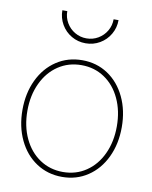

<svg xmlns="http://www.w3.org/2000/svg" viewBox="-83 -791 683 861"><g transform="rotate(10 258.5 -361.0)"><path d="M32.2 -257.8Q32.2 -334 61 -394.5Q89.8 -455.1 141.4 -489.3Q192.9 -523.4 258.8 -523.4Q324.2 -523.4 375.5 -489.3Q426.8 -455.1 455.6 -394.5Q484.4 -334 484.4 -257.8Q484.4 -181.6 455.6 -121.1Q426.8 -60.5 375.5 -26.4Q324.2 7.8 258.8 7.8Q192.9 7.8 141.4 -26.4Q89.8 -60.5 61 -121.1Q32.2 -181.6 32.2 -257.8ZM461.9 -257.8Q461.9 -328.1 436 -383.5Q410.2 -439 364 -470Q317.9 -501 258.8 -501Q199.7 -501 153.3 -470Q106.9 -439 80.8 -383.5Q54.7 -328.1 54.7 -257.8Q54.7 -187.5 80.8 -132.1Q106.9 -76.7 153.3 -45.7Q199.7 -14.6 258.8 -14.6Q317.9 -14.6 364 -45.7Q410.2 -76.7 436 -132.1Q461.9 -187.5 461.9 -257.8ZM130.9 -728.5H153.3Q153.3 -699.7 167.5 -675.5Q181.6 -651.4 205.8 -637.2Q230 -623 258.8 -623Q287.6 -623 311.8 -637.2Q335.9 -651.4 350.1 -675.5Q364.3 -699.7 364.3 -728.5H386.7Q386.7 -693.8 369.6 -664.3Q352.5 -634.8 323.2 -617.7Q293.9 -600.6 258.8 -600.6Q223.6 -600.6 194.3 -617.7Q165 -634.8 147.9 -664.3Q130.9 -693.8 130.9 -728.5Z"/></g></svg>

Font: Intratopia Thin
Style: Regular
Weight: 100
Designer: Rasmus Andersson
Foundry: rsms
Version: Version 3.000;Glyphs 3.2.3 (3260)